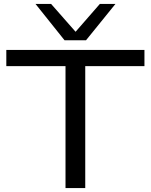

<svg xmlns="http://www.w3.org/2000/svg" viewBox="-20 -953 764 973"><path d="M712 -618H412V0H312V-618H12V-700H712ZM565 -933 416 -749H307L160 -933H239L363 -792L486 -933Z"/></svg>

Font: Georama Extended
Style: Regular
Weight: 400
Width: 7
Designer: Jean-Baptiste Levee
Foundry: Production Type
Version: Version 1.000